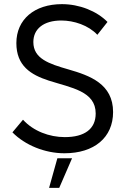

<svg xmlns="http://www.w3.org/2000/svg" viewBox="-20 -730 606 927"><path d="M291 10C435 10 526 -66 526 -189C526 -325 414 -365 310 -395C216 -422 141 -447 141 -527C141 -590 190 -631 276 -631C337 -631 407 -608 450 -562L499 -624C447 -677 363 -710 279 -710C146 -710 59 -636 59 -522C59 -412 129 -369 215 -341C324 -306 442 -290 442 -182C442 -107 388 -68 293 -68C218 -68 141 -97 91 -152L40 -91C101 -29 197 10 291 10ZM217 177H266L328 34H257Z"/></svg>

Font: Fixel Text Regular
Style: Regular
Weight: 400
Width: 4
Designer: AlfaBravo + MacPaw
Foundry: Kyrylo Tkachov, Marchela Mozhyna, Serhii Makarenko, Maria Weinstein, Zakhar Kryvoshyya
Version: Version 1.211